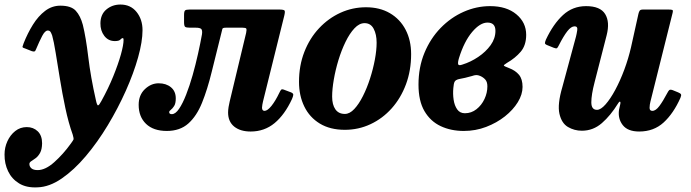

<svg xmlns="http://www.w3.org/2000/svg" viewBox="-116 -562 3044 846"><path d="M390 -381Q361 -381 343.5 -404Q326 -427 326.5 -459.5Q327 -499 353 -520.5Q379 -542 414.5 -542Q459.5 -542 485.8 -509.2Q512 -476.5 512 -429Q512 -379 492.5 -309.2Q473 -239.5 438.5 -162.2Q404 -85 359 -10.2Q314 64.5 262.2 125.8Q210.5 187 156 224.5Q101.5 262 49 263.5Q0.5 266 -31.8 246.2Q-64 226.5 -80.2 192.8Q-96.5 159 -96 118.5Q-96 88 -83.5 60.5Q-71 33 -49 15.5Q-27 -2 2 -2Q31 -2 50.2 16.5Q69.5 35 69.5 69.5Q69 96.5 60.5 111.8Q52 127 41 135Q30 143 21.8 148.2Q13.5 153.5 13.5 160.5Q13.5 172 22.5 179.8Q31.5 187.5 50 187.5Q84 187.5 123.2 152.5Q162.5 117.5 197 69.5Q206 57 207.8 52.8Q209.5 48.5 204.5 31.5Q185.5 -21.5 171.8 -86.8Q158 -152 147.8 -215.8Q137.5 -279.5 129.2 -330Q121 -380.5 114 -405Q111.5 -412.5 107.5 -420Q103.5 -427.5 94.5 -427.5Q82.5 -427.5 70 -403.8Q57.5 -380 43 -345.5Q40 -337 36.2 -335.5Q32.5 -334 24.5 -336.5L-7 -349Q-18 -352 -16.8 -356.5Q-15.5 -361 -12 -371Q5.5 -415.5 29 -453.2Q52.5 -491 82.8 -514Q113 -537 150 -537Q197.5 -537 218 -514.5Q238.5 -492 249 -452.5Q262.5 -398 273 -310.2Q283.5 -222.5 306.5 -121Q311.5 -97 316.2 -97.8Q321 -98.5 330.5 -116.5Q361.5 -172.5 383.2 -226.2Q405 -280 416.8 -322.2Q428.5 -364.5 428.5 -386.5Q428.5 -394 425 -394Q420 -394 414.2 -387.5Q408.5 -381 390 -381Z M495 -100Q495 -143 522.2 -169Q549.5 -195 583 -195Q616 -195 637.2 -177.5Q658.5 -160 658.5 -128.5Q658.5 -106 651.2 -94.8Q644 -83.5 636.8 -78.2Q629.5 -73 629.5 -68Q629.5 -59 641 -59Q657 -59 673 -82.5Q689 -106 704.2 -145Q719.5 -184 732.8 -230.8Q746 -277.5 756.5 -324.8Q767 -372 774 -411Q776.5 -429.5 770.2 -434.8Q764 -440 746 -440H721Q704.5 -440 699.8 -443.8Q695 -447.5 695 -464.5V-495.5Q695 -512 699.5 -516Q704 -520 720 -520H1112.5Q1134.5 -520 1137.8 -515.5Q1141 -511 1136.5 -492.5L1043 -115.5Q1041.5 -110.5 1040 -101Q1038.5 -91.5 1038.5 -88Q1038.5 -73.5 1049.5 -73.5Q1062.5 -73.5 1080 -95.2Q1097.5 -117 1114.5 -152.5Q1119.5 -163.5 1123.2 -167Q1127 -170.5 1138.5 -165.5L1166.5 -155Q1177 -150.5 1176.2 -143.8Q1175.5 -137 1170.5 -125.5Q1138.5 -56.5 1093.8 -19.5Q1049 17.5 988.5 17.5Q943 17.5 916 -4.2Q889 -26 889 -66.5Q889 -76.5 891.2 -90.8Q893.5 -105 896 -114.5L968.5 -417Q971.5 -431.5 969.2 -435.8Q967 -440 952.5 -440H879.5Q865 -440 863.8 -434.5Q862.5 -429 859 -415Q836 -324 817 -246Q798 -168 774.2 -109.2Q750.5 -50.5 713.8 -17.8Q677 15 619 15Q560 15 527.5 -16.2Q495 -47.5 495 -100Z M1201.5 -201.5Q1201.5 -273 1225 -333.2Q1248.5 -393.5 1289.8 -437.5Q1331 -481.5 1384.2 -505.8Q1437.5 -530 1496.5 -530Q1557.5 -530 1602.2 -503.8Q1647 -477.5 1671.2 -431Q1695.5 -384.5 1695.5 -323.5Q1695.5 -251.5 1672.8 -190.5Q1650 -129.5 1609.8 -84.5Q1569.5 -39.5 1516.5 -14.8Q1463.5 10 1403.5 10Q1338.5 10 1293.2 -17.5Q1248 -45 1224.8 -92.8Q1201.5 -140.5 1201.5 -201.5ZM1347.5 -136.5Q1347.5 -100.5 1361.8 -80.2Q1376 -60 1403.5 -60Q1425 -60 1445.2 -81.8Q1465.5 -103.5 1483.2 -138.8Q1501 -174 1514.5 -216Q1528 -258 1535.8 -299.5Q1543.5 -341 1543.5 -374Q1543.5 -410.5 1530.5 -435.2Q1517.5 -460 1490.5 -460Q1467 -460 1445.8 -437.2Q1424.5 -414.5 1406.5 -377.5Q1388.5 -340.5 1375.2 -297Q1362 -253.5 1354.8 -211.2Q1347.5 -169 1347.5 -136.5Z M1728 -189Q1728 -265.5 1754.2 -329Q1780.5 -392.5 1825.5 -438.8Q1870.5 -485 1927 -510Q1983.5 -535 2043.5 -535Q2116 -535 2159.2 -499Q2202.5 -463 2202.5 -408.5Q2202.5 -362.5 2178.5 -334.2Q2154.5 -306 2118 -285Q2102.5 -275.5 2104.2 -272.8Q2106 -270 2127 -262Q2155 -251.5 2170.8 -232.5Q2186.5 -213.5 2186.5 -179Q2186.5 -146 2165.8 -112Q2145 -78 2108.8 -49.2Q2072.5 -20.5 2026 -2.8Q1979.5 15 1927.5 15Q1871 15 1825.8 -6.2Q1780.5 -27.5 1754.2 -72.5Q1728 -117.5 1728 -189ZM1921.5 -277.5Q1957.5 -288.5 1991 -311Q2024.5 -333.5 2045.8 -363Q2067 -392.5 2067 -426Q2067 -462.5 2032 -462.5Q1999.5 -462.5 1964.5 -421.2Q1929.5 -380 1906.5 -306.5Q1900.5 -286.5 1902.8 -279Q1905 -271.5 1921.5 -277.5ZM1963.5 -227Q1948.5 -222.5 1933.8 -219.2Q1919 -216 1906 -213.5Q1891.5 -210 1887.2 -202Q1883 -194 1881.5 -174Q1879 -148 1882.8 -122.5Q1886.5 -97 1898.5 -80Q1910.5 -63 1932.5 -63Q1961 -63 1983.5 -80.8Q2006 -98.5 2018.8 -125.8Q2031.5 -153 2031.5 -181.5Q2031.5 -201 2022.5 -211.2Q2013.5 -221.5 1999.5 -227.5Q1990 -231.5 1982.2 -231.2Q1974.5 -231 1963.5 -227Z M2289.5 -387.5Q2322 -456.5 2364.8 -495.8Q2407.5 -535 2466.5 -535Q2529 -535 2550.5 -500Q2572 -465 2557 -406.5L2504 -200Q2489.5 -144.5 2489.5 -111.2Q2489.5 -78 2514.5 -78Q2531 -78 2552.2 -102Q2573.5 -126 2595 -166Q2616.5 -206 2634.8 -255Q2653 -304 2664.5 -354L2697 -500.5Q2699 -509.5 2702.5 -514.8Q2706 -520 2717.5 -520H2828.5Q2843 -520 2846.8 -518Q2850.5 -516 2847.5 -504.5L2750 -114.5Q2746.5 -101 2746.2 -87.2Q2746 -73.5 2758.5 -73.5Q2773.5 -73.5 2789.5 -95Q2805.5 -116.5 2824.5 -152.5Q2829 -161.5 2833 -165Q2837 -168.5 2847.5 -165L2872 -155Q2882 -151 2884.5 -146.5Q2887 -142 2882 -130.5Q2851.5 -62 2808 -22.2Q2764.5 17.5 2700.5 17.5Q2650 17.5 2628 -10.8Q2606 -39 2611.5 -78L2617.5 -105Q2619 -113.5 2615.5 -114Q2612 -114.5 2607.5 -106.5Q2574.5 -53 2536 -19.5Q2497.5 14 2448 14Q2414.5 14 2386.5 -2.5Q2358.5 -19 2349 -60.8Q2339.5 -102.5 2362 -179L2422 -401Q2425 -412.5 2427.5 -429.2Q2430 -446 2416 -446Q2400.5 -446 2383.8 -424.5Q2367 -403 2346.5 -362.5Q2342 -353 2338.5 -350Q2335 -347 2324 -351.5L2295.5 -363Q2285.5 -367 2285.2 -371.8Q2285 -376.5 2289.5 -387.5Z"/></svg>

Font: Besley* Narrow
Style: Bold Italic
Weight: 700
Width: 4
Italic angle: -13°
Designer: Owen Earl
Foundry: indestructible type*
Version: Version 3.000; ttfautohint (v1.8.3)